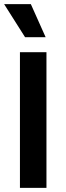

<svg xmlns="http://www.w3.org/2000/svg" viewBox="-22 -914 321 934"><path d="M75 0V-660H204V0ZM100 -733 -2 -894H128L200 -733Z"/></svg>

Font: Bricolage Grotesque 20pt SemiBold
Style: Regular
Weight: 600
Version: Version 1.001;gftools[0.9.33.dev8+g029e19f]